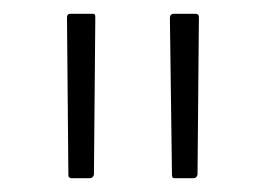

<svg xmlns="http://www.w3.org/2000/svg" viewBox="-20 -728 385 278"><path d="M83 -470Q82 -470 80.5 -471Q79 -472 79 -475L77 -702Q77 -705 78 -706.5Q79 -708 82 -708H114Q117 -708 117.5 -706.5Q118 -705 118 -703L116 -475Q115 -472 113.5 -471Q112 -470 110 -470ZM232 -470Q231 -470 230 -471Q229 -472 229 -475L226 -702Q226 -705 227.5 -706.5Q229 -708 231 -708H263Q266 -708 267 -706.5Q268 -705 268 -703L266 -475Q265 -472 263.5 -471Q262 -470 260 -470Z"/></svg>

Font: Glory Thin ExtraLight
Style: Regular
Weight: 250
Version: Version 1.011